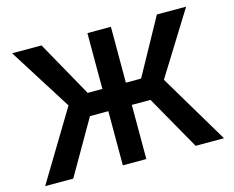

<svg xmlns="http://www.w3.org/2000/svg" viewBox="-101 -874 1242 1020"><g transform="rotate(-15 520.0 -363.5)"><path d="M584.5 -727.3V0H455.3V-727.3ZM28.1 0 258.9 -382.1 41.2 -727.3H202.8L374.6 -420.1H668.3L837.4 -727.3H998.2L783.7 -382.5L1011.7 0H855.8L687.1 -297.9H354.4L182.5 0Z"/></g></svg>

Font: InterMG SemiBold
Style: Regular
Weight: 600
Designer: Rasmus Andersson
Foundry: rsms
Version: Version 3.019;December 26, 2023;FontCreator 15.0.0.2955 64-b